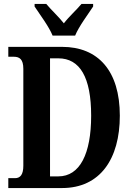

<svg xmlns="http://www.w3.org/2000/svg" viewBox="-20 -951 670 971"><path d="M246 -771H360C378 -816 426 -880 451 -918V-931H392C369 -903 327 -865 303 -833C278 -865 237 -903 214 -931H155V-918C180 -880 228 -816 246 -771ZM22 0H294C486 0 586 -147 586 -366C586 -593 476 -714 294 -714H22V-664H50C79 -664 98 -651 98 -603V-113C98 -67 82 -50 56 -50H22ZM275 -59H233V-656H275C384 -656 441 -560 441 -366C441 -173 384 -59 275 -59Z"/></svg>

Font: Noto Serif Myanmar ExtraCondensed
Style: Bold
Weight: 700
Width: 2
Designer: Ben Mitchell and the Monotype Design Team
Foundry: Monotype Imaging Inc.
Version: Version 2.106